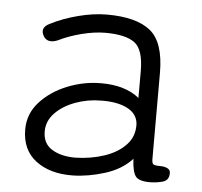

<svg xmlns="http://www.w3.org/2000/svg" viewBox="-42 -535 620 588"><g transform="rotate(5 267.5 -241.0)"><path d="M202 9Q132 10 88.5 -23Q45 -56 45 -119Q45 -167 77.5 -203Q110 -239 160.5 -259.5Q211 -280 265 -280Q339 -280 382 -245V-327Q382 -394 354 -414.5Q326 -435 264 -435Q231 -435 191.5 -425Q152 -415 120 -399Q90 -387 77 -408Q62 -434 93 -448Q130 -467 176.5 -479Q223 -491 264 -491Q355 -491 398 -456Q441 -421 441 -327V-62Q441 -49 446 -46Q451 -43 467 -43Q480 -43 489 -38.5Q498 -34 498 -24Q498 1 473 5Q465 7 456 8Q447 9 439 9Q405 9 395 -5Q385 -19 383 -58Q352 -24 301 -8Q250 8 202 9ZM205 -46Q253 -47 294.5 -61Q336 -75 360.5 -101.5Q385 -128 383 -166Q380 -197 349 -212.5Q318 -228 269 -227Q228 -227 190 -213Q152 -199 128.5 -174.5Q105 -150 105 -118Q105 -81 133 -63.5Q161 -46 205 -46Z"/></g></svg>

Font: Zen Maru Gothic
Style: Regular
Weight: 400
Designer: Yoshimichi Ohira
Foundry: Positype
Version: Version 1.002